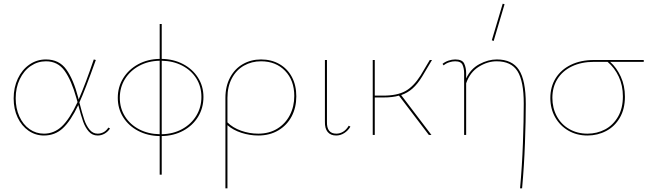

<svg xmlns="http://www.w3.org/2000/svg" viewBox="-20 -731 3526 1040"><path d="M576 -35Q564 -17 546.5 -7Q529 3 509 3Q480 3 461 -18.5Q442 -40 430.5 -72Q419 -104 404 -162Q363 -76 320.5 -36.5Q278 3 218 3Q172 3 134.5 -23Q97 -49 75.5 -94.5Q54 -140 54 -198Q54 -257 76.5 -305Q99 -353 139 -381Q179 -409 229 -409Q300 -409 339 -355Q378 -301 404 -201Q406 -195 406 -192Q444 -279 488 -409L499 -406Q440 -241 410 -176Q425 -117 436 -84Q447 -51 465 -29Q483 -7 509 -7Q526 -7 541 -15Q556 -23 567 -40ZM400 -178 394 -199Q367 -296 330 -347.5Q293 -399 229 -399Q184 -399 146.5 -373.5Q109 -348 87 -302Q65 -256 65 -199Q65 -144 85 -100Q105 -56 140 -31.5Q175 -7 218 -7Q273 -7 315 -46.5Q357 -86 400 -178Z M856 6V215H845V6Q780 5 728.5 -22Q677 -49 647.5 -95.5Q618 -142 618 -201Q618 -260 647.5 -307.5Q677 -355 728.5 -383Q780 -411 845 -412V-601H856V-412Q920 -411 971.5 -384Q1023 -357 1052.5 -310.5Q1082 -264 1082 -206Q1082 -146 1053 -98.5Q1024 -51 972.5 -23Q921 5 856 6ZM1071 -206Q1071 -262 1043.5 -306Q1016 -350 967 -375.5Q918 -401 856 -402V-4Q918 -5 967 -32Q1016 -59 1043.5 -104.5Q1071 -150 1071 -206ZM845 -4V-402Q783 -401 734 -374.5Q685 -348 657 -303Q629 -258 629 -201Q629 -145 657 -100.5Q685 -56 734 -30.5Q783 -5 845 -4Z M1585 -209Q1585 -149 1560 -101Q1535 -53 1488 -25Q1441 3 1379 3Q1333 3 1288 -11.5Q1243 -26 1212 -53V289H1201V-201Q1201 -264 1226.5 -311.5Q1252 -359 1296 -384Q1340 -409 1394 -409Q1450 -409 1493.5 -384Q1537 -359 1561 -314Q1585 -269 1585 -209ZM1574 -211Q1574 -296 1524 -347.5Q1474 -399 1394 -399Q1343 -399 1301.5 -375.5Q1260 -352 1236 -307Q1212 -262 1212 -201V-68Q1241 -39 1286 -23Q1331 -7 1379 -7Q1438 -7 1482 -34Q1526 -61 1550 -107.5Q1574 -154 1574 -211Z M1740 -72V-406H1751V-72Q1749 -7 1802 -7Q1821 -7 1838.5 -17.5Q1856 -28 1869 -50L1878 -45Q1865 -23 1844.5 -10Q1824 3 1801 3Q1771 3 1755 -16Q1739 -35 1740 -72Z M2153 -216 2317 0H2303L2141 -213Q2107 -203 2055 -203H2010V0H1999V-406H2010V-213H2056Q2131 -213 2175.5 -237.5Q2220 -262 2258 -322L2308 -406H2320L2267 -317Q2242 -276 2215 -252Q2188 -228 2153 -216Z M2654 -509 2644 -513 2703 -711 2713 -708ZM2828 -168Q2828 -79 2823.5 45Q2819 169 2808 289H2797Q2808 169 2812.5 45Q2817 -79 2817 -170Q2817 -292 2783 -345.5Q2749 -399 2670 -399Q2621 -399 2573.5 -369.5Q2526 -340 2505 -280V0H2494V-334Q2494 -360 2485.5 -379.5Q2477 -399 2445 -399Q2430 -399 2413 -393.5Q2396 -388 2383 -377L2377 -385Q2390 -396 2409 -402.5Q2428 -409 2446 -409Q2484 -409 2494.5 -386.5Q2505 -364 2505 -334V-306Q2529 -358 2576.5 -383.5Q2624 -409 2671 -409Q2754 -409 2791 -352.5Q2828 -296 2828 -168Z M3467 -396H3285Q3320 -365 3342.5 -316Q3365 -267 3365 -207Q3365 -141 3337.5 -93.5Q3310 -46 3263.5 -21.5Q3217 3 3162 3Q3104 3 3058.5 -23.5Q3013 -50 2987 -96Q2961 -142 2961 -200Q2961 -261 2990 -307.5Q3019 -354 3072.5 -380Q3126 -406 3198 -406H3467ZM3271 -396H3198Q3129 -396 3078 -371.5Q3027 -347 2999.5 -303Q2972 -259 2972 -201Q2972 -146 2996 -101.5Q3020 -57 3063.5 -32Q3107 -7 3162 -7Q3214 -7 3257.5 -30Q3301 -53 3327.5 -98.5Q3354 -144 3354 -209Q3354 -268 3331.5 -316Q3309 -364 3271 -396Z"/></svg>

Font: Ysabeau Infant Hairline
Style: Regular
Weight: 100
Designer: Christian Thalmann (Catharsis Fonts)
Version: Version 0.003